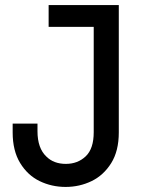

<svg xmlns="http://www.w3.org/2000/svg" viewBox="-20 -726 577 758"><path d="M449 -203Q449 -130 419 -82Q389 -34 341.5 -11Q294 12 239 12Q184 12 136.5 -11Q89 -34 59.5 -82.5Q30 -131 30 -203V-238H128V-208Q128 -141 163 -108Q192 -79 240 -79Q287 -79 318.5 -109Q350 -139 350 -204V-620H172V-706H449Z"/></svg>

Font: Museo Sans Medium
Style: Regular
Weight: 500
Designer: Jos Buivenga
Foundry: Jos Buivenga & Rosetta Type Foundry (extension, remastering)
Version: Version 3.600;PS 1.000;hotconv 1.0.88;makeotf.lib2.5.647800;